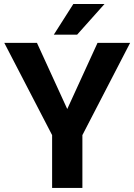

<svg xmlns="http://www.w3.org/2000/svg" viewBox="-20 -921 659 941"><path d="M161.1 -710.9 309.6 -386.7 458 -710.9H617.7L383.8 -258.8V0H235.4V-258.8L1 -710.9ZM243.7 -751 339.4 -901.4H492.2L357.9 -751Z"/></svg>

Font: Vazirmatn RD FD
Style: Bold
Weight: 700
Designer: Saber Rastikerdar
Foundry: Saber Rastikerdar
Version: Version 33.003